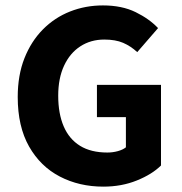

<svg xmlns="http://www.w3.org/2000/svg" viewBox="-20 -684 678 716"><path d="M365.3 12Q275.5 12 203.2 -25.6Q130.8 -63.1 88.4 -137.7Q46.1 -212.3 46.1 -322.1Q46.1 -403.4 71.1 -466.7Q96.2 -530.1 139.9 -574.2Q183.7 -618.4 241.2 -641.1Q298.8 -663.8 363.8 -663.8Q434.7 -663.8 485.9 -638.7Q537 -613.6 569.4 -579.2L491.8 -489.6Q467.6 -512 439.1 -524.3Q410.7 -536.5 368.7 -536.5Q318.6 -536.5 279.7 -511.3Q240.8 -486.1 219 -439.2Q197.1 -392.4 197.1 -327.1Q197.1 -260.1 217.6 -212.6Q238 -165.2 278.6 -140.2Q319.1 -115.2 380.5 -115.2Q400.5 -115.2 419.1 -120.3Q437.7 -125.3 449.5 -134.6V-247.2H341.5V-367.4H580.4V-66.9Q547.1 -33.9 490.3 -11Q433.6 12 365.3 12Z"/></svg>

Font: Source Sans 3
Style: Regular
Weight: 200
Designer: Paul D. Hunt
Foundry: Adobe
Version: Version 3.046;hotconv 1.0.118;makeotfexe 2.5.65603